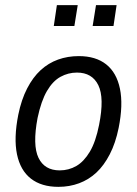

<svg xmlns="http://www.w3.org/2000/svg" viewBox="-20 -717 531 746"><path d="M207 9Q141 9 100 -23Q59 -55 46 -117.5Q33 -180 51 -271Q63 -330 85.5 -373.5Q108 -417 138 -444.5Q168 -472 205.5 -485.5Q243 -499 286 -499Q352 -499 392.5 -467Q433 -435 446 -372.5Q459 -310 441 -220Q429 -161 406.5 -117.5Q384 -74 354.5 -46.5Q325 -19 287.5 -5Q250 9 207 9ZM212 -55Q247 -55 276.5 -72Q306 -89 329 -127.5Q352 -166 365 -232Q386 -337 362 -386Q338 -435 279 -435Q245 -435 215 -418.5Q185 -402 162.5 -363.5Q140 -325 126 -259Q106 -153 129.5 -104Q153 -55 212 -55ZM340 -616 353 -697H433L421 -616ZM189 -616 201 -697H282L269 -616Z"/></svg>

Font: Nunito Sans 10pt Condensed
Style: Italic
Weight: 400
Width: 3
Italic angle: -9°
Designer: Vernon Adams
Foundry: Vernon Adams
Version: Version 3.101;gftools[0.9.27]